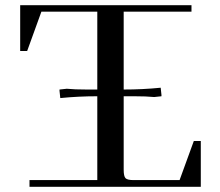

<svg xmlns="http://www.w3.org/2000/svg" viewBox="-20 -722 851 742"><path d="M58 -525V-702H720V-677H458V-376Q531 -376 601 -383L604 -355V-350L576 -347Q546 -350 499 -350H458V-66Q458 -41 465 -33.5Q472 -26 497 -26H674L729 -177H756V0H94V-26H356V-350Q283 -350 213 -343L210 -371V-376L238 -379Q268 -376 315 -376H356V-677H140L85 -525Z"/></svg>

Font: Dihjauti
Style: Bold
Weight: 700
Designer: T. Christopher White
Version: Version 3.0.0